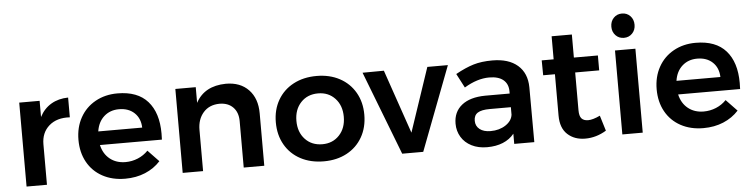

<svg xmlns="http://www.w3.org/2000/svg" viewBox="-46 -989 4773 1219"><g transform="rotate(-5 2340.0 -379.5)"><path d="M393 -540V-414Q310 -419 260.5 -375.5Q211 -332 211 -258V0H81V-535H211V-432Q238 -484 284.5 -511.5Q331 -539 393 -540Z M964 -261Q964 -235 963 -222H568Q581 -165 621.5 -132.5Q662 -100 721 -100Q762 -100 799.5 -115.5Q837 -131 865 -160L935 -87Q895 -43 837.5 -19Q780 5 710 5Q628 5 565.5 -29Q503 -63 469 -124.5Q435 -186 435 -266Q435 -346 469.5 -408Q504 -470 566 -504.5Q628 -539 707 -539Q835 -539 899.5 -466Q964 -393 964 -261ZM845 -309Q843 -368 806 -403Q769 -438 708 -438Q651 -438 612.5 -403.5Q574 -369 565 -309Z M1596 -334V0H1465V-296Q1465 -352 1433 -384.5Q1401 -417 1346 -417Q1281 -416 1243.5 -373Q1206 -330 1206 -263V0H1076V-535H1206V-435Q1261 -538 1398 -540Q1490 -540 1543 -484.5Q1596 -429 1596 -334Z M2257 -268Q2257 -187 2221.5 -125Q2186 -63 2122.5 -29Q2059 5 1976 5Q1892 5 1828 -29Q1764 -63 1728.5 -125Q1693 -187 1693 -268Q1693 -348 1728.5 -409.5Q1764 -471 1828 -505Q1892 -539 1976 -539Q2059 -539 2122.5 -505Q2186 -471 2221.5 -409.5Q2257 -348 2257 -268ZM1824 -266Q1824 -194 1866 -149Q1908 -104 1976 -104Q2042 -104 2084 -149Q2126 -194 2126 -266Q2126 -338 2084 -383Q2042 -428 1976 -428Q1908 -428 1866 -383Q1824 -338 1824 -266Z M2269 -534 2405 -535 2545 -128 2682 -535H2813L2609 0H2475Z M3189 0V-65Q3161 -30 3117 -12Q3073 6 3016 6Q2960 6 2917.5 -15.5Q2875 -37 2852 -75Q2829 -113 2829 -160Q2829 -235 2882 -277.5Q2935 -320 3032 -321H3188V-335Q3188 -382 3157 -408Q3126 -434 3067 -434Q2991 -434 2908 -384L2861 -474Q2924 -509 2975.5 -524.5Q3027 -540 3096 -540Q3200 -540 3257.5 -490Q3315 -440 3316 -350L3317 0ZM3188 -186V-234H3053Q3001 -234 2976.5 -218.5Q2952 -203 2952 -168Q2952 -134 2977.5 -114Q3003 -94 3047 -94Q3103 -94 3143 -120.5Q3183 -147 3188 -186Z M3776 -33Q3712 6 3642 6Q3573 6 3529 -34.5Q3485 -75 3485 -154V-418H3410L3409 -513H3485V-660H3614V-513H3767V-418H3614V-177Q3614 -140 3628 -124.5Q3642 -109 3670 -109Q3700 -109 3746 -131Z M3878 -535H4008V0H3878ZM4016 -687Q4016 -654 3995 -632Q3974 -610 3942 -610Q3910 -610 3889 -632Q3868 -654 3868 -687Q3868 -721 3889 -743Q3910 -765 3942 -765Q3974 -765 3995 -743Q4016 -721 4016 -687Z M4649 -261Q4649 -235 4648 -222H4253Q4266 -165 4306.5 -132.5Q4347 -100 4406 -100Q4447 -100 4484.5 -115.5Q4522 -131 4550 -160L4620 -87Q4580 -43 4522.5 -19Q4465 5 4395 5Q4313 5 4250.5 -29Q4188 -63 4154 -124.5Q4120 -186 4120 -266Q4120 -346 4154.5 -408Q4189 -470 4251 -504.5Q4313 -539 4392 -539Q4520 -539 4584.5 -466Q4649 -393 4649 -261ZM4530 -309Q4528 -368 4491 -403Q4454 -438 4393 -438Q4336 -438 4297.5 -403.5Q4259 -369 4250 -309Z"/></g></svg>

Font: Montserrat Medium
Style: Regular
Weight: 500
Designer: Julieta Ulanovsky
Foundry: Julieta Ulanovsky
Version: Version 6.001